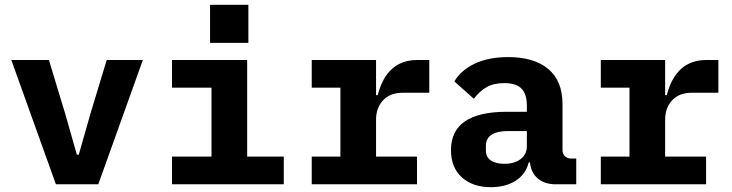

<svg xmlns="http://www.w3.org/2000/svg" viewBox="-20 -765 3040 797"><path d="M212 0 27 -516H183L250 -295L299 -123H307L356 -295L423 -516H573L388 0Z M694 -115H858V-401H694V-516H1006V-115H1158V0H694ZM1011 -745V-587H852V-745Z M1274 -115H1393V-401H1274V-516H1541V-370H1548Q1585 -516 1713 -516H1762V-380H1652Q1599 -380 1570 -348.5Q1541 -317 1541 -268V-115H1711V0H1274Z M2287 0Q2241 0 2212.5 -24Q2184 -48 2180 -91H2175Q2162 -41 2120 -14.5Q2078 12 2018 12Q1942 12 1897 -29Q1852 -70 1852 -142Q1852 -301 2084 -301H2167V-327Q2167 -374 2145 -397Q2123 -420 2073 -420Q2029 -420 1999.5 -403Q1970 -386 1947 -355L1866 -427Q1893 -473 1950 -500.5Q2007 -528 2090 -528Q2197 -528 2256 -478.5Q2315 -429 2315 -333V-141Q2315 -127 2325 -117Q2335 -107 2349 -107H2372V0ZM2167 -159V-221H2088Q2044 -221 2020.5 -205.5Q1997 -190 1997 -160V-140Q1997 -113 2017.5 -99Q2038 -85 2074 -85Q2115 -85 2141 -104.5Q2167 -124 2167 -159Z M2474 -115H2593V-401H2474V-516H2741V-370H2748Q2785 -516 2913 -516H2962V-380H2852Q2799 -380 2770 -348.5Q2741 -317 2741 -268V-115H2911V0H2474Z"/></svg>

Font: iA Writer Duo V
Style: Regular
Weight: 400
Designer: Mike Abbink, Paul van der Laan, Pieter van Rosmalen, Oliver Reichenstein
Foundry: Information Architects Inc.
Version: Version 2.000